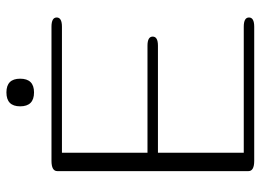

<svg xmlns="http://www.w3.org/2000/svg" viewBox="-132 -720 851 628"><g transform="rotate(-90 294.0 -405.5)"><path d="M306.2 -720.2Q260.7 -720.2 260.7 -765.6Q260.7 -810.5 306.2 -810.5Q351.1 -810.5 351.1 -765.6Q351.1 -720.2 306.2 -720.2ZM521 0H82.5Q48.8 0 48.8 -19V-644Q48.8 -663.1 82.5 -663.1H521Q551.3 -663.1 551.3 -646Q551.3 -628.9 521 -628.9H108.9V-349.1H459Q488.8 -349.1 488.8 -332Q488.8 -314.9 459 -314.9H108.9V-34.2H521Q551.3 -34.2 551.3 -17.1Q551.3 0 521 0Z"/></g></svg>

Font: Gayathri Thin
Style: Regular
Weight: 100
Designer: Binoy Dominic <binoy.domenic@gmail.com>
Foundry: SMC
Version: Version 1.000